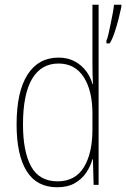

<svg xmlns="http://www.w3.org/2000/svg" viewBox="-20 -780 532 810"><path d="M221 10Q135 10 92.5 -58Q50 -126 50 -255Q50 -393 96 -465Q142 -537 227 -537Q267 -537 296.5 -520.5Q326 -504 344.5 -478.5Q363 -453 370 -425H372Q371 -448 370.5 -469Q370 -490 370 -511V-760H396V0H375L372 -108H370Q362 -79 344 -52Q326 -25 296 -7.5Q266 10 221 10ZM223 -15Q297 -15 333.5 -74Q370 -133 370 -234V-300Q370 -398 333 -455Q296 -512 227 -512Q154 -512 115.5 -447.5Q77 -383 77 -255Q77 -140 111.5 -77.5Q146 -15 223 -15ZM492 -751Q488 -731 480.5 -701.5Q473 -672 463.5 -643.5Q454 -615 443 -597H429V-609Q433 -616 437.5 -636Q442 -656 447 -680Q452 -704 456 -726Q460 -748 461 -760H492Z"/></svg>

Font: Noto Sans Gurmukhi UI Condensed Thin
Style: Regular
Weight: 100
Width: 3
Designer: Jelle Bosma - Monotype Design Team
Foundry: Monotype Imaging Inc.
Version: Version 2.004; ttfautohint (v1.8.4.7-5d5b)